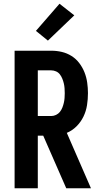

<svg xmlns="http://www.w3.org/2000/svg" viewBox="-20 -1006 540 1026"><path d="M334 0 211 -281H182V0H58V-735H254Q283 -735 310.5 -728.5Q338 -722 362 -707Q386 -692 403.5 -669Q421 -646 431.5 -619.5Q442 -593 446 -564.5Q450 -536 450 -508Q450 -476 445 -444Q440 -412 426 -383Q412 -354 389 -331Q366 -308 337 -296L466 0ZM254 -386Q267 -386 279.5 -392Q292 -398 300 -408Q308 -418 313 -430.5Q318 -443 321 -456Q324 -469 325 -482Q326 -495 326 -508Q326 -521 325 -534.5Q324 -548 321 -560.5Q318 -573 313 -585.5Q308 -598 300 -608.5Q292 -619 279.5 -624.5Q267 -630 254 -630H182V-386ZM236 -789 172 -841 298 -986 377 -924Z"/></svg>

Font: Iosevka Extrabold
Style: Regular
Weight: 800
Monospace: yes
Designer: Belleve Invis
Foundry: Belleve Invis
Version: Version 32.5.0; ttfautohint (v1.8.4)